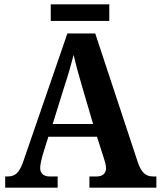

<svg xmlns="http://www.w3.org/2000/svg" viewBox="-20 -869 744 889"><path d="M215 -772H486V-849H215ZM4 0H247V-52H209C183 -52 166 -66 166 -91C166 -108 173 -134 177 -150L204 -236H429L461 -136C465 -124 471 -105 471 -89C471 -63 450 -52 429 -52H394V0H704V-52H689C657 -52 635 -67 618 -118L421 -714H292L89 -125C69 -65 48 -52 15 -52H4ZM224 -295 280 -475C295 -519 310 -573 321 -615C331 -570 346 -516 360 -469L411 -295Z"/></svg>

Font: Noto Serif Tamil SemiCondensed
Style: Bold
Weight: 700
Width: 4
Designer: Indian Type Foundry, Tom Grace, and the Monotype Design Team
Foundry: Monotype Imaging Inc.
Version: Version 2.004